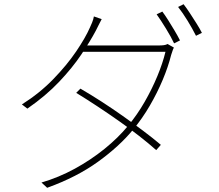

<svg xmlns="http://www.w3.org/2000/svg" viewBox="-20 -846 1040 912"><path d="M751 -791Q764 -774 779 -750Q794 -726 809 -701Q824 -676 835 -654L807 -640Q793 -670 768.5 -710Q744 -750 724 -778ZM852 -826Q866 -808 882 -783.5Q898 -759 913.5 -734.5Q929 -710 939 -690L911 -676Q894 -710 871 -747.5Q848 -785 826 -813ZM362 -425Q412 -396 463 -363Q514 -330 563.5 -295Q613 -260 659 -225.5Q705 -191 744 -158L722 -133Q686 -165 640.5 -200.5Q595 -236 544.5 -271.5Q494 -307 442.5 -341Q391 -375 342 -405ZM806 -620Q802 -613 798.5 -601.5Q795 -590 793 -585Q779 -529 753 -467Q727 -405 691.5 -344Q656 -283 612 -230Q547 -151 446 -78Q345 -5 204 46L177 21Q259 -3 335 -44.5Q411 -86 476 -138.5Q541 -191 588 -248Q632 -301 667 -362Q702 -423 727.5 -484.5Q753 -546 766 -600H363L381 -630H732Q749 -630 759 -631.5Q769 -633 776 -637ZM463 -755Q456 -742 448.5 -727Q441 -712 435 -700Q409 -651 366.5 -587.5Q324 -524 261 -457.5Q198 -391 110 -330L84 -350Q168 -403 233 -470Q298 -537 342 -602Q386 -667 407 -715Q411 -723 417.5 -739Q424 -755 426 -768Z"/></svg>

Font: Noto Sans TC
Style: Regular
Weight: 100
Designer: Ryoko NISHIZUKA 西塚涼子 (kana, bopomofo & ideographs); Paul D. Hunt (Latin, Greek & Cyrillic); Sandoll Communications 산돌커뮤니
Foundry: Adobe
Version: Version 2.004;hotconv 1.0.118;makeotfexe 2.5.65603